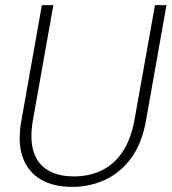

<svg xmlns="http://www.w3.org/2000/svg" viewBox="-20 -720 672 752"><path d="M263 12Q190 12 140 -17Q90 -46 69 -104Q48 -162 64 -249L144 -700H189L109 -250Q96 -175 111.5 -126Q127 -77 168 -53Q209 -29 270 -29Q328 -29 377 -52Q426 -75 459.5 -124.5Q493 -174 507 -252L587 -700H632L552 -249Q536 -158 493.5 -100.5Q451 -43 391 -15.5Q331 12 263 12Z"/></svg>

Font: DM Sans 28pt ExtraLight
Style: Italic
Weight: 250
Italic angle: -10°
Version: Version 4.004;gftools[0.9.30]